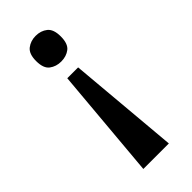

<svg xmlns="http://www.w3.org/2000/svg" viewBox="-232 -588 814 814"><g transform="rotate(-45 174.5 -181.0)"><path d="M207 -320 251 180H98L142 -320ZM174 -542Q205 -542 226.5 -525Q248 -508 248 -465Q248 -421 226.5 -404.5Q205 -388 174 -388Q144 -388 122 -404.5Q100 -421 100 -465Q100 -508 122 -525Q144 -542 174 -542Z"/></g></svg>

Font: Noto Serif Malayalam SemiBold
Style: Regular
Weight: 600
Designer: Indian type Foundry, Jelle Bosma, Monotype Design Team
Foundry: Monotype Imaging Inc.
Version: Version 2.104; ttfautohint (v1.8.4.7-5d5b)